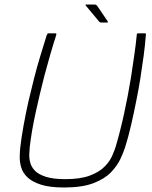

<svg xmlns="http://www.w3.org/2000/svg" viewBox="-20 -821 673 852"><path d="M264 11Q201 11 162 -1.5Q123 -14 102 -34Q81 -54 74 -78.5Q67 -103 67.5 -126Q68 -149 70 -167Q75 -211 84.5 -263.5Q94 -316 106 -370Q118 -421 131 -472.5Q144 -524 159 -573Q174 -622 187 -664Q188 -666 190 -669.5Q192 -673 193 -673Q202 -673 209.5 -673Q217 -673 226 -673Q229 -673 229.5 -672Q230 -671 230 -667Q217 -627 203.5 -580.5Q190 -534 177 -485Q156 -403 138 -320.5Q120 -238 112 -169Q111 -156 110 -138Q109 -120 114 -100Q119 -80 135 -63.5Q151 -47 183.5 -36.5Q216 -26 270 -26Q337 -26 379 -42Q421 -58 444 -81.5Q467 -105 477.5 -129Q488 -153 493 -169Q513 -236 530.5 -316Q548 -396 561 -476Q569 -529 576 -577Q583 -625 587 -667Q587 -671 588.5 -672Q590 -673 592 -673Q601 -673 608.5 -673Q616 -673 625 -673Q627 -673 627.5 -669.5Q628 -666 627 -664Q624 -622 617.5 -573.5Q611 -525 603 -474.5Q595 -424 585 -375Q574 -319 561.5 -265Q549 -211 535 -167Q528 -145 514 -115Q500 -85 472 -56Q444 -27 394 -8Q344 11 264 11ZM428 -721Q426 -721 424.5 -722Q423 -723 421 -724L360 -797Q359 -799 360 -800Q361 -801 362 -801H400Q403 -801 405 -800Q407 -799 410 -797L458 -726Q459 -724 459 -722.5Q459 -721 455 -721Z"/></svg>

Font: Glory ExtraLight
Style: Italic
Weight: 250
Italic angle: -12°
Version: Version 1.011